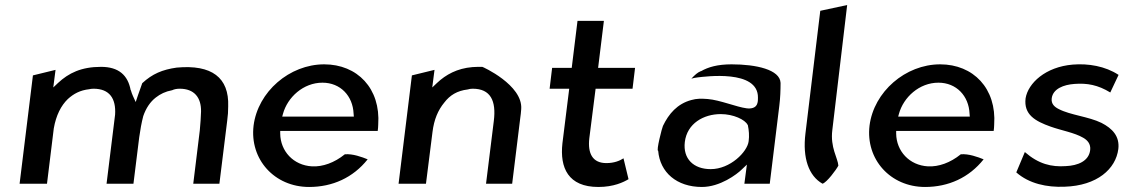

<svg xmlns="http://www.w3.org/2000/svg" viewBox="-20 -741 4501 764"><path d="M211 -411 192 -393 201 -463 111 -441 58 -10H167L194 -230C203 -282 223 -321 250 -347C273 -368 299 -382 335 -386C338 -387 346 -388 352 -388C416 -388 442 -349 438 -285L404 -10H511L534 -195C538 -224 543 -252 550 -279C561 -311 578 -336 600 -353C618 -367 638 -377 665 -382C673 -386 684 -388 695 -388C753 -388 781 -353 780 -297C779 -275 778 -250 775 -222L749 -10H853L884 -260C887 -281 888 -299 888 -318C892 -432 823 -485 683 -472C626 -464 586 -447 546 -410C541 -396 535 -379 529 -362L520 -335L509 -359C506 -366 503 -373 501 -381V-382H500C489 -442 452 -475 382 -475C303 -475 253 -450 211 -411Z M1095 -209V-220H1483C1484 -229 1485 -236 1485 -245C1495 -389 1402 -485 1270 -485C1132 -485 1006 -376 989 -241C973 -107 1072 3 1210 3C1303 3 1385 -34 1443 -107C1421 -116 1383 -130 1352 -127C1310 -93 1264 -77 1222 -79C1147 -83 1096 -140 1095 -209ZM1387 -289 1388 -277H1103L1106 -288C1124 -354 1187 -412 1263 -412C1335 -412 1384 -359 1387 -289Z M2018 -10 2050 -270C2052 -283 2053 -294 2054 -307C2061 -403 1899 -476 1899 -475C1886 -475 1872 -475 1860 -474C1799 -469 1754 -444 1719 -411L1700 -393L1709 -463L1619 -441L1566 -10H1675L1701 -216C1707 -265 1723 -303 1748 -333C1770 -362 1799 -380 1841 -385C1847 -387 1854 -388 1861 -388C1932 -388 1955 -340 1945 -260L1914 -10Z M2393 -92C2338 -92 2318 -130 2325 -191L2350 -388H2497L2507 -471H2360L2383 -658H2278L2255 -471H2177L2167 -388H2245L2218 -171C2207 -73 2241 3 2361 3C2422 3 2461 -16 2481 -28L2461 -111C2446 -101 2423 -92 2393 -92Z M2770 -458H2769C2756 -453 2745 -443 2731 -428C2737 -430 2747 -432 2756 -433C2784 -436 2998 -466 2996 -352C2996 -345 2996 -338 2994 -331C2989 -310 2967 -308 2951 -310C2911 -315 2845 -343 2796 -347C2770 -349 2752 -349 2731 -343C2675 -328 2641 -288 2618 -240C2615 -235 2590 -139 2599 -141C2606 -55 2673 3 2773 3C2845 3 2912 -47 2932 -67L2952 -86L2942 -10H3043L3081 -320C3085 -352 3086 -382 3086 -411C3084 -464 2989 -485 2891 -485C2835 -485 2798 -474 2770 -458ZM2808 -68C2740 -68 2697 -109 2705 -176C2714 -250 2780 -287 2848 -287C2898 -287 2945 -265 2955 -244L2956 -243V-242C2960 -223 2962 -201 2959 -179C2954 -137 2886 -68 2808 -68Z M3253 -10C3270 -15 3308 -66 3316 -82C3314 -112 3283 -154 3292 -224L3351 -721L3244 -698L3185 -210C3173 -112 3198 -41 3253 -10Z M3546 -209V-220H3934C3935 -229 3936 -236 3936 -245C3946 -389 3853 -485 3721 -485C3583 -485 3457 -376 3440 -241C3424 -107 3523 3 3661 3C3754 3 3836 -34 3894 -107C3872 -116 3834 -130 3803 -127C3761 -93 3715 -77 3673 -79C3598 -83 3547 -140 3546 -209ZM3838 -289 3839 -277H3554L3557 -288C3575 -354 3638 -412 3714 -412C3786 -412 3835 -359 3838 -289Z M4024 -55C4075 -10 4146 5 4216 2C4346 -2 4420 -69 4430 -148C4436 -199 4406 -230 4363 -252C4312 -277 4239 -283 4193 -307C4177 -315 4162 -327 4165 -350C4170 -388 4213 -404 4255 -407C4306 -411 4349 -403 4398 -373L4431 -443C4378 -478 4310 -489 4249 -484C4140 -475 4071 -410 4061 -350C4053 -285 4099 -259 4161 -237C4203 -222 4256 -213 4290 -193C4306 -184 4321 -169 4318 -144C4313 -100 4269 -82 4221 -80C4164 -76 4113 -88 4058 -136Z"/></svg>

Font: Bluebird
Style: LiObl
Weight: 300
Designer: Jasper
Foundry: Cannot Into Space Fonts
Version: Version 0.98